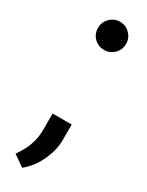

<svg xmlns="http://www.w3.org/2000/svg" viewBox="-189 -595 589 770"><g transform="rotate(30 105.5 -210.0)"><path d="M54.2 -496.1Q54.2 -468.3 73.2 -449.7Q92.3 -431.2 119.1 -431.2Q146 -431.2 165 -450.2Q184.1 -469.2 184.1 -496.1Q184.1 -522.9 165 -542.2Q146 -561.5 119.1 -561.5Q92.3 -561.5 73.2 -542.2Q54.2 -522.9 54.2 -496.1ZM156.7 -107.4V-34.7Q156.7 9.8 134.3 59.3Q111.8 108.9 71.3 142.1L20 106.4Q35.6 85 46.4 62.7Q57.1 40.5 62.7 16.8Q68.4 -6.8 68.4 -33.2V-107.4Z"/></g></svg>

Font: Vazirmatn
Style: Regular
Weight: 400
Designer: Saber Rastikerdar
Foundry: Saber Rastikerdar
Version: Version 33.003;September 2, 2022;FontCreator 14.0.0.2862 64-